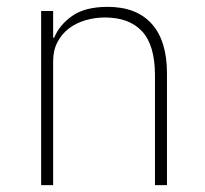

<svg xmlns="http://www.w3.org/2000/svg" viewBox="-20 -540 599 560"><path d="M100 0V-508H135V-430H138Q153 -467 190.5 -493.5Q228 -520 294 -520Q378 -520 422.5 -470.5Q467 -421 467 -326V0H432V-320Q432 -408 394.5 -448.5Q357 -489 286 -489Q257 -489 229.5 -481Q202 -473 181 -457Q160 -441 147.5 -417Q135 -393 135 -361V0Z"/></svg>

Font: IBM Plex Sans KR ExtraLight
Style: Regular
Weight: 200
Designer: Mike Abbink; Paul van der Laan; Pieter van Rosmalen; Wujin Sim; Chorong Kim; Dohee Lee;
Foundry: Sandoll Inc.
Version: Version 1.001